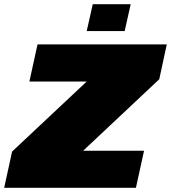

<svg xmlns="http://www.w3.org/2000/svg" viewBox="-41 -901 820 921"><path d="M-21 0 17 -174 375 -510H100L139 -688H759L723 -521L358 -178H650L611 0ZM375 -752 404 -881H586L557 -752Z"/></svg>

Font: Saira Expanded Black
Style: Italic
Weight: 900
Width: 7
Italic angle: -12°
Designer: Hector Gatti with collaboration of the Omnibus-Type team
Foundry: Omnibus-Type
Version: Version 1.101